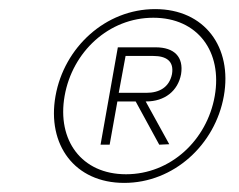

<svg xmlns="http://www.w3.org/2000/svg" viewBox="-20 -731 526 422"><path d="M102 -520C83 -413 144 -329 253 -329C362 -329 453 -413 472 -520C491 -627 430 -711 321 -711C212 -711 121 -627 102 -520ZM122 -520C139 -617 219 -692 317 -692C415 -692 469 -617 452 -520C435 -423 355 -348 257 -348C159 -348 105 -423 122 -520ZM322 -627C363 -627 384 -606 378 -568C371 -531 342 -508 301 -508H238L221 -413H201L239 -627ZM276 -512H298L352 -414L330 -413ZM256 -608 241 -527H302C330 -527 352 -539 358 -568C363 -597 345 -608 317 -608Z"/></svg>

Font: Poppins Devanagari Thin
Style: Italic
Weight: 100
Italic angle: -10°
Designer: Ninad Kale (Devanagari), Jonny Pinhorn (Latin)
Foundry: Indian Type Foundry
Version: 4.005